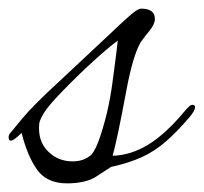

<svg xmlns="http://www.w3.org/2000/svg" viewBox="-41 -423 472 445"><path d="M115 2Q68 2 45.5 -29Q23 -60 9 -115Q-9 -97 -16 -97Q-21 -97 -21 -105Q-21 -111 -16 -116Q-16 -116 9.5 -147Q35 -178 96 -234L222 -352Q248 -377 263.5 -390Q279 -403 286 -403Q318 -403 318 -379Q318 -367 305 -351Q295 -339 290.5 -332.5Q286 -326 285 -325Q267 -294 252 -214Q241 -155 233 -117Q225 -79 220 -62Q262 -63 303 -88Q344 -113 391 -170Q393 -172 397 -176Q401 -180 405 -180Q411 -180 411 -175Q411 -170 408 -165Q405 -160 402 -156Q371 -119 344 -95.5Q317 -72 287 -58.5Q257 -45 216 -36L184 -15Q171 -6 153 -2Q135 2 115 2ZM127 -49Q150 -49 165 -60Q176 -66 186.5 -93.5Q197 -121 207 -162Q215 -197 219.5 -230.5Q224 -264 228 -295L232 -329Q209 -312 174 -280Q139 -248 105 -213Q71 -178 61 -161.5Q51 -145 50 -137Q46 -97 69.5 -73Q93 -49 127 -49Z"/></svg>

Font: Alex Brush
Style: Regular
Weight: 400
Designer: Robert E. Leuschke
Foundry: Robert E. Leuschke
Version: Version 1.111; ttfautohint (v1.8.4.7-5d5b)